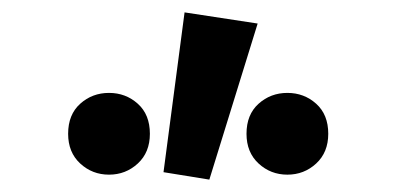

<svg xmlns="http://www.w3.org/2000/svg" viewBox="-20 -862 640 310"><path d="M156 -580Q129 -580 109.5 -598Q90 -616 90 -646Q90 -677 109.5 -694.5Q129 -712 156 -712Q183 -712 202.5 -694.5Q222 -677 222 -646Q222 -616 202.5 -598Q183 -580 156 -580ZM244 -584 278 -842 396 -824 318 -572ZM444 -580Q417 -580 397.5 -598Q378 -616 378 -646Q378 -677 397.5 -694.5Q417 -712 444 -712Q471 -712 490.5 -694.5Q510 -677 510 -646Q510 -616 490.5 -598Q471 -580 444 -580Z"/></svg>

Font: Source Code Pro Black
Style: Regular
Weight: 900
Monospace: yes
Designer: Paul D. Hunt, Teo Tuominen
Foundry: Adobe Systems Incorporated
Version: Version 2.030;PS 1.000;hotconv 16.6.51;makeotf.lib2.5.65220